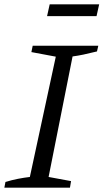

<svg xmlns="http://www.w3.org/2000/svg" viewBox="-24 -861 475 881"><path d="M-4 0 1 -26Q30 -35 58.5 -40.5Q87 -46 113 -49L232 -601L120 -622L126 -651H427L421 -625Q385 -616 358.5 -610.5Q332 -605 309 -602L199 -49L302 -30L297 0ZM192 -787 204 -841H431L419 -787Z"/></svg>

Font: Piazzolla 24pt
Style: Italic
Weight: 400
Italic angle: -11.3°
Designer: Juan Pablo del Peral
Foundry: Huerta Tipografica
Version: Version 2.005